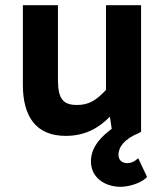

<svg xmlns="http://www.w3.org/2000/svg" viewBox="-20 -511 636 739"><path d="M403 -62 410 -15C376 10 330 51 330 110C330 174 385 208 444 208C474 208 516 196 540 176L546 170L512 98L502 106C494 112 482 117 470 117C452 117 436 107 436 85C436 56 457 24 517 0V-1L523 -4V-491H388V-165C349 -123 320 -107 277 -107C225 -107 203 -128 203 -203V-491H68V-185C68 -63 118 12 233 12C305 12 358 -16 403 -62Z"/></svg>

Font: Falling Sky
Style: SeBd
Weight: 600
Designer: Paul D. Hunt
Foundry: Adobe Systems Incorporated
Version: Version 1.02